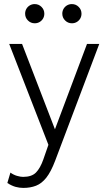

<svg xmlns="http://www.w3.org/2000/svg" viewBox="-20 -695 522 940"><path d="M94 225Q75.5 225 56.8 220Q38 215 16 201L31 150Q46 161 63.2 166Q80.5 171 93 171Q135 171 156 149.8Q177 128.5 192 86L217 14L25 -480H88L249 -62L406 -480H466L250 92Q229.5 146 206.8 174.8Q184 203.5 156.5 214.2Q129 225 94 225ZM150 -581Q130.5 -581 116.8 -594.8Q103 -608.5 103 -628Q103 -641 109.2 -651.8Q115.5 -662.5 126.2 -668.8Q137 -675 150 -675Q169.5 -675 183.2 -661.2Q197 -647.5 197 -628Q197 -615 190.8 -604.2Q184.5 -593.5 173.8 -587.2Q163 -581 150 -581ZM332 -581Q312.5 -581 298.8 -594.8Q285 -608.5 285 -628Q285 -641 291.2 -651.8Q297.5 -662.5 308.2 -668.8Q319 -675 332 -675Q351.5 -675 365.2 -661.2Q379 -647.5 379 -628Q379 -615 372.8 -604.2Q366.5 -593.5 355.8 -587.2Q345 -581 332 -581Z"/></svg>

Font: Geologica Thin Roman Thin
Style: Regular
Weight: 250
Version: Version 1.010;gftools[0.9.28]